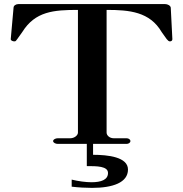

<svg xmlns="http://www.w3.org/2000/svg" viewBox="-20 -706 896 942"><path d="M817.8 -668.3C816.8 -678.2 803 -686.1 789.1 -686.1H71.3C57.4 -686.1 46.5 -678.2 46.5 -668.3L32.7 -513.9C32.7 -506.9 42.6 -503 50.5 -503C58.4 -503 58.4 -506.9 64.4 -513.9L89.1 -548.5C152.5 -650.5 243.6 -657.4 362.4 -657.4V-55.4C362.4 -41.6 344.6 -27.7 324.8 -27.7H263.4C252.5 -27.7 240.6 -21.8 240.6 -13.9C240.6 -5.9 252.5 0 263.4 0H405.9V108.9C454.5 108.9 509.9 108.9 509.9 142.6C509.9 176.2 476.2 188.1 428.7 188.1C401 188.1 364.4 183.2 331.7 175.2V209.9C366.3 213.9 401 215.8 431.7 215.8C532.7 215.8 607.9 190.1 607.9 125.7C607.9 64.4 509.9 53.5 436.6 53.5V0H601C610.9 0 619.8 -5.9 619.8 -13.9C619.8 -21.8 610.9 -27.7 601 -27.7H537.6C517.8 -27.7 503 -41.6 503 -55.4V-657.4C614.9 -657.4 714.9 -648.5 773.3 -548.5L798 -513.9C804 -506.9 807.9 -503 813.9 -503C820.8 -503 825.7 -506.9 825.7 -513.9Z"/></svg>

Font: Biblismive
Style: Regular
Weight: 400
Designer: Susan Drake
Foundry: Susan Drake
Version: Version 1.0; ttfautohint (v1.8.4.7-5d5b)